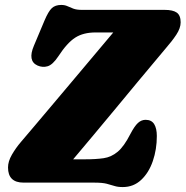

<svg xmlns="http://www.w3.org/2000/svg" viewBox="-20 -740 752 778"><path d="M361.5 0H75.5Q12.5 0 12.5 -61.5Q12.5 -86 28.2 -113.2Q44 -140.5 65 -165Q85 -188.5 119.8 -229.5Q154.5 -270.5 197.2 -321.2Q240 -372 284.5 -424.8Q329 -477.5 369.2 -525.5Q409.5 -573.5 439 -608.5H367Q317.5 -608.5 284.8 -587.5Q252 -566.5 216.5 -512Q193.5 -477.5 173 -471.5Q152.5 -465.5 132 -474.5Q91 -493 117.5 -555L160 -656Q176 -694 190 -707Q204 -720 228 -720Q242.5 -720 253.2 -715Q264 -710 277.2 -705Q290.5 -700 311 -700H647Q681 -700 696.5 -688.8Q712 -677.5 712 -649.5Q712 -626 694.5 -599.5Q677 -573 651.5 -544Q639 -529 609 -493.2Q579 -457.5 538.2 -408.5Q497.5 -359.5 451.8 -304.2Q406 -249 360.5 -194.5Q315 -140 276.5 -94.5H327.5Q369 -94.5 400 -99Q431 -103.5 456.8 -125Q482.5 -146.5 508 -196.5Q525 -229 539 -241.8Q553 -254.5 570 -254.5Q594 -254.5 604.8 -237Q615.5 -219.5 615.5 -189Q615.5 -134.5 599.2 -87.2Q583 -40 552 -11Q521 18 477.5 18Q457 18 443.5 13.5Q430 9 412.2 4.5Q394.5 0 361.5 0Z"/></svg>

Font: Fraunces 72pt SuperSoft Black
Style: Italic
Weight: 900
Italic angle: -16°
Version: Version 1.000;[b76b70a41]